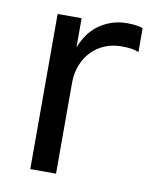

<svg xmlns="http://www.w3.org/2000/svg" viewBox="-67 -593 524 646"><g transform="rotate(10 195.0 -270.0)"><path d="M80 0H168V-310Q168 -343 179 -371Q190 -399 209 -418.5Q228 -438 254 -449Q280 -460 310 -460Q332 -460 344.5 -458Q357 -456 370 -451V-533Q360 -536 347.5 -538Q335 -540 315 -540Q287 -540 262.5 -531.5Q238 -523 218.5 -508.5Q199 -494 185 -474Q171 -454 162 -430V-530H80Z"/></g></svg>

Font: Golos Text VF
Style: Regular
Weight: 400
Designer: A.Korolkova, Vitaly Kuzmin
Foundry: ParaType Ltd
Version: Version 2.005